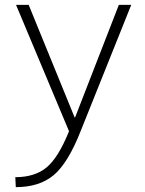

<svg xmlns="http://www.w3.org/2000/svg" viewBox="-20 -540 598 790"><path d="M469 -520H520L312 -1Q260 131 201 180.5Q142 230 45 230L43 189Q123 189 171.5 149Q220 109 264 0L46 -520H98L287 -57H289Z"/></svg>

Font: M PLUS 1p Light
Style: Regular
Weight: 300
Version: Version 1.061